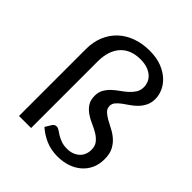

<svg xmlns="http://www.w3.org/2000/svg" viewBox="-199 -863 1007 1007"><g transform="rotate(45 304.5 -359.5)"><path d="M536 -570Q536 -540 525.2 -518.5Q514.5 -497 498.5 -480.5Q482.5 -464 463.8 -451.5Q445 -439 429 -427Q413 -415 402.2 -402.2Q391.5 -389.5 391.5 -373.5Q391.5 -354 404.8 -341Q418 -328 438 -316.8Q458 -305.5 481.2 -293.8Q504.5 -282 524.5 -264.5Q544.5 -247 557.8 -221.5Q571 -196 571 -157Q571 -118 556.8 -87.5Q542.5 -57 517.5 -35.8Q492.5 -14.5 458.8 -3.2Q425 8 385.5 8Q337 8 297.5 -9.2Q258 -26.5 228 -53.5L248.5 -87.5Q252.5 -94 258.2 -97.5Q264 -101 272.5 -101Q281.5 -101 291.5 -94Q301.5 -87 315.2 -78.5Q329 -70 347.8 -63Q366.5 -56 393 -56Q415 -56 432.5 -62.8Q450 -69.5 462.2 -81Q474.5 -92.5 481 -108.5Q487.5 -124.5 487.5 -143Q487.5 -171 473.5 -188.5Q459.5 -206 438.5 -218.8Q417.5 -231.5 393 -242Q368.5 -252.5 347.5 -267Q326.5 -281.5 312.5 -302.2Q298.5 -323 298.5 -356Q298.5 -382.5 309.8 -402.2Q321 -422 337.8 -437.8Q354.5 -453.5 374 -467Q393.5 -480.5 410.2 -495.5Q427 -510.5 438.2 -528.2Q449.5 -546 449.5 -570Q449.5 -586 443.2 -602.2Q437 -618.5 423 -631.5Q409 -644.5 386.8 -652.8Q364.5 -661 333 -661Q299 -661 271.2 -650.5Q243.5 -640 223.8 -619Q204 -598 193.2 -566.5Q182.5 -535 182.5 -493V0H93V-496Q93 -548 110.2 -590.5Q127.5 -633 159.5 -663.5Q191.5 -694 236.5 -710.5Q281.5 -727 336.5 -727Q388 -727 425.8 -712Q463.5 -697 488 -673.8Q512.5 -650.5 524.2 -623Q536 -595.5 536 -570Z"/></g></svg>

Font: LatoCHI
Style: Regular
Weight: 400
Designer: Lukasz Dziedzic
Foundry: tyPoland Lukasz Dziedzic
Version: Version 1.104